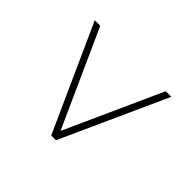

<svg xmlns="http://www.w3.org/2000/svg" viewBox="-92 -675 699 699"><g transform="rotate(-45 257.0 -326.0)"><path d="M75.7 -326.7 448.7 -158.2V-129.4L40 -314.5V-338.9L448.7 -523.4V-495.1Z"/></g></svg>

Font: RobotoDraft Thin
Style: Regular
Weight: 250
Version: Version 2.001153; 2014